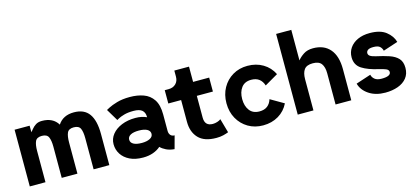

<svg xmlns="http://www.w3.org/2000/svg" viewBox="-60 -1186 3607 1661"><g transform="rotate(-15 1743.5 -355.5)"><path d="M334 0V-279.3Q334 -335.4 320.3 -365.5Q306.6 -395.5 261.2 -395.5Q215.8 -395.5 202.1 -365.5Q188.5 -335.4 188.5 -279.3V0H47.9V-507.8H182.6V-449.2Q190.9 -457.5 204.1 -474.6Q217.3 -491.7 239.3 -506.1Q261.2 -520.5 295.4 -520.5Q394 -520.5 437.5 -449.2Q483.9 -520.5 581.5 -520.5Q673.3 -520.5 716.8 -460Q760.3 -399.4 760.3 -279.3V0H619.6V-279.3Q619.6 -335.4 606 -365.5Q592.3 -395.5 546.9 -395.5Q501.5 -395.5 488 -365.5Q474.6 -335.4 474.6 -279.3V0Z M1061 12.7Q991.2 12.7 942.4 -11.2Q893.6 -35.2 867.9 -75.4Q842.3 -115.7 842.3 -164.6Q842.3 -213.4 873.3 -252.2Q904.3 -291 958.7 -313.5Q1013.2 -335.9 1083 -335.9Q1139.6 -335.9 1183.1 -315.4V-317.9Q1183.1 -357.4 1159.7 -378.2Q1136.2 -398.9 1082.5 -398.9Q1032.2 -398.9 997.8 -388.9Q963.4 -378.9 945.8 -368.9Q928.2 -358.9 928.2 -358.9L864.3 -465.8Q864.3 -465.8 891.1 -480.2Q918 -494.6 967 -509Q1016.1 -523.4 1083 -523.4Q1150.4 -523.4 1204.8 -503.9Q1259.3 -484.4 1291.5 -436.3Q1323.7 -388.2 1323.7 -302.7V-154.8Q1323.7 -132.8 1335.9 -117.7Q1348.1 -102.5 1372.6 -102.5L1341.3 12.7Q1299.3 9.3 1268.6 -5.6Q1237.8 -20.5 1218.3 -40.5Q1190.9 -16.1 1151.1 -1.7Q1111.3 12.7 1061 12.7ZM1183.1 -167.5Q1183.1 -193.8 1157.2 -208.3Q1131.3 -222.7 1083 -222.7Q1034.7 -222.7 1008.8 -208.3Q982.9 -193.8 982.9 -167.5Q982.9 -141.1 1008.8 -126.7Q1034.7 -112.3 1083 -112.3Q1127 -112.3 1155 -126.7Q1183.1 -141.1 1183.1 -167.5Z M1426.3 -502Q1465.8 -502 1490.5 -526.1Q1515.1 -550.3 1515.1 -589.8V-644.5H1646.5V-507.8H1790.5V-382.8H1646.5V-187.5Q1646.5 -112.3 1718.3 -112.3Q1737.8 -112.3 1758.8 -118.9Q1779.8 -125.5 1790.5 -135.3L1826.2 -8.8Q1807.1 -1 1779.5 5.9Q1752 12.7 1717.3 12.7Q1608.9 12.7 1557.4 -42Q1505.9 -96.7 1505.9 -187.5V-382.8H1391.1V-502Z M2018.1 -253.9Q2018.1 -191.4 2048.1 -151.9Q2078.1 -112.3 2136.2 -112.3Q2180.2 -112.3 2207.3 -133.1Q2234.4 -153.8 2246.1 -192.4L2365.7 -123Q2334.5 -59.1 2274.4 -23.2Q2214.4 12.7 2136.2 12.7Q2062 12.7 2003.4 -21.7Q1944.8 -56.2 1911.1 -116.5Q1877.4 -176.8 1877.4 -253.9Q1877.4 -331.1 1911.1 -391.4Q1944.8 -451.7 2003.2 -486.1Q2061.5 -520.5 2135.7 -520.5Q2213.4 -520.5 2273.7 -484.6Q2334 -448.7 2365.2 -384.8L2245.6 -315.4Q2233.4 -354 2206.3 -374.8Q2179.2 -395.5 2135.7 -395.5Q2077.6 -395.5 2047.9 -356Q2018.1 -316.4 2018.1 -253.9Z M2786.6 0V-279.3Q2786.6 -335.4 2764.4 -365.5Q2742.2 -395.5 2687.5 -395.5Q2632.3 -395.5 2610.4 -365.5Q2588.4 -335.4 2588.4 -279.3V0H2447.8V-722.7H2583.5V-449.2Q2603.5 -475.1 2637.7 -497.8Q2671.9 -520.5 2723.1 -520.5Q2820.8 -520.5 2874 -458.5Q2927.2 -396.5 2927.2 -279.3V0Z M3230.5 -520.5Q3324.2 -520.5 3375.5 -480.5Q3426.8 -440.4 3442.4 -384.8L3310.1 -341.3Q3305.7 -362.8 3288.8 -379.2Q3272 -395.5 3230.5 -395.5Q3195.8 -395.5 3181.2 -384.8Q3166.5 -374 3166.5 -357.9Q3166.5 -341.8 3181.4 -331.3Q3196.3 -320.8 3230.5 -313Q3296.4 -298.8 3346.4 -282Q3396.5 -265.1 3424.6 -234.9Q3452.6 -204.6 3452.6 -150.4Q3452.6 -96.2 3423.3 -59.8Q3394 -23.4 3343.8 -5.4Q3293.5 12.7 3230.5 12.7Q3144 12.7 3084.7 -26.9Q3025.4 -66.4 3009.3 -127L3143.1 -170.9Q3147.5 -147.5 3168.2 -129.9Q3189 -112.3 3230.5 -112.3Q3312 -112.3 3312 -150.4Q3312 -170.4 3288.3 -180.2Q3264.6 -189.9 3230.5 -197.8Q3134.8 -218.8 3080.3 -253.7Q3025.9 -288.6 3025.9 -357.9Q3025.9 -404.3 3051 -441.2Q3076.2 -478 3122.1 -499.3Q3168 -520.5 3230.5 -520.5Z"/></g></svg>

Font: Giphurs
Style: Bold
Weight: 700
Version: Version 0.920; ttfautohint (v1.8.4.7-5d5b)